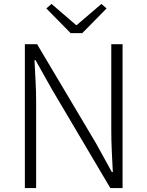

<svg xmlns="http://www.w3.org/2000/svg" viewBox="-20 -953 747 973"><path d="M106 0V-729H168L465.8 -228L546.9 -81.1H551.8Q548.8 -134.8 546.4 -189.2Q543.9 -243.7 543.9 -296.9V-729H601.1V0H539.1L242.2 -502L160.2 -647.9H154.8Q157.2 -595.7 160.2 -543.7Q163.1 -491.7 163.1 -437V0ZM337.9 -785.2 214.8 -910.2 241.2 -933.1 365.2 -826.2H369.1L494.1 -933.1L520 -910.2L397 -785.2Z"/></svg>

Font: Source Han Sans CN Light
Style: Regular
Weight: 300
Designer: Ryoko NISHIZUKA  (kana, bopomofo & ideographs); Paul D. Hunt (Latin, Greek & Cyrillic); Sandoll Communications , Soo-you
Foundry: Adobe
Version: Version 2.000;hotconv 1.0.107;makeotfexe 2.5.65593